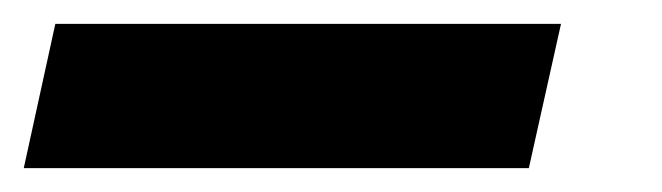

<svg xmlns="http://www.w3.org/2000/svg" viewBox="-114 45 552 160"><path d="M-94.2 185.1 -67.9 64.9H353.5L326.7 185.1Z"/></svg>

Font: Open Sans SemiCondensed ExtraBold
Style: Italic
Weight: 800
Width: 4
Italic angle: -12°
Designer: Monotype Design Team
Foundry: Monotype Imaging Inc.
Version: Version 3.003